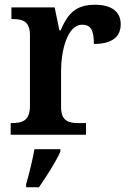

<svg xmlns="http://www.w3.org/2000/svg" viewBox="-20 -567 543 808"><path d="M25 0H342V-49H311C270 -49 237 -57 237 -116V-270C237 -347 261 -463 326 -463C364 -463 375 -437 375 -382C450 -382 488 -411 488 -465C488 -514 454 -547 380 -547C295 -547 264 -506 235 -439H230L210 -536H28V-487H31C75 -487 106 -478 106 -419V-121C106 -58 73 -49 28 -49H25ZM90 208V221H144C174 178 216 113 234 71V61H125C117 106 102 167 90 208Z"/></svg>

Font: Noto Serif Georgian SemiBold
Style: Regular
Weight: 600
Designer: Monotype Design Team, Akaki Razmadze
Foundry: Google LLC
Version: Version 2.003